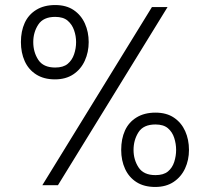

<svg xmlns="http://www.w3.org/2000/svg" viewBox="-20 -735 834 762"><path d="M148 0 583 -707H645L210 0ZM596 7Q552 7 522 -12Q492 -31 476.5 -64.5Q461 -98 461 -140Q461 -184 476 -217Q491 -250 522 -269Q553 -288 597 -288Q641 -288 670.5 -268Q700 -248 715 -214.5Q730 -181 730 -140Q730 -100 714.5 -66.5Q699 -33 669 -13Q639 7 596 7ZM597 -40Q629 -40 646.5 -54.5Q664 -69 671.5 -92.5Q679 -116 679 -140Q679 -164 671.5 -187.5Q664 -211 646.5 -226Q629 -241 597 -241Q549 -241 529.5 -210Q510 -179 510 -140Q510 -101 530 -70.5Q550 -40 597 -40ZM198 -420Q154 -420 123.5 -439.5Q93 -459 78 -492.5Q63 -526 63 -568Q63 -611 78 -644Q93 -677 124 -696Q155 -715 199 -715Q243 -715 272.5 -695Q302 -675 317 -641.5Q332 -608 332 -568Q332 -528 316.5 -494Q301 -460 271 -440Q241 -420 198 -420ZM199 -467Q231 -467 248.5 -481.5Q266 -496 274 -519.5Q282 -543 282 -568Q282 -592 274 -615Q266 -638 248.5 -653Q231 -668 199 -668Q152 -668 132 -637.5Q112 -607 112 -568Q112 -528 132 -497.5Q152 -467 199 -467Z"/></svg>

Font: Onest ExtraLight
Style: Regular
Weight: 250
Designer: Dmitri Voloshin, Andrey Kudryavtsev
Foundry: Dmitri Voloshin, Andrey Kudryavtsev
Version: Version 1.000;gftools[0.9.33]